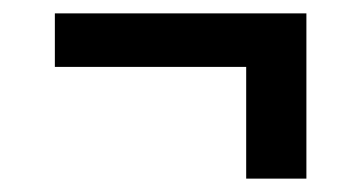

<svg xmlns="http://www.w3.org/2000/svg" viewBox="-20 -400 540 287"><path d="M348 -133V-300H62V-380H438V-133Z"/></svg>

Font: Iosevka SS10 Medium
Style: Regular
Weight: 500
Monospace: yes
Designer: Belleve Invis
Foundry: Belleve Invis
Version: Version 28.0.6; ttfautohint (v1.8.4)